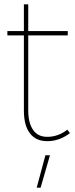

<svg xmlns="http://www.w3.org/2000/svg" viewBox="-20 -650 347 884"><path d="M302 -37 290 -53C262 -31 231 -20 198 -20C169 -20 148 -30 133 -51C118 -72 110 -102 110 -142V-487H292V-507H110V-630H90V-507H14V-487H90V-142C90 -95 99 -60 118 -36C136 -12 163 0 198 0C234 0 269 -12 302 -37ZM189 65 149 214H167L210 65Z"/></svg>

Font: Argentum Sans Thin
Style: Regular
Weight: 250
Designer: Julieta Ulanovsky
Foundry: Julieta Ulanovsky
Version: Version 5.001;February 15, 2019;FontCreator 11.5.0.2425 64-b